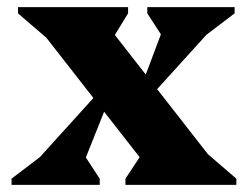

<svg xmlns="http://www.w3.org/2000/svg" viewBox="-20 -516 692 536"><path d="M330.2 0V-17.2L398.8 -121H413.6V-21L70.4 -460.6H144.2V-380.6L30.2 -478.8V-496H337.6V-478.8L271.2 -370.2H256.4V-475L599.6 -35.4H525.8V-115.4L639.8 -17.2V0ZM12.2 0V-17.2L162.2 -131.4V-52.8H69L267.2 -271.6L285.4 -241L194.6 -13.6V-102.6H202.4L258.4 -17.2V0ZM380 -224.4 367 -255 452.6 -482.4V-395.8H444.8L391.2 -478.8V-496H635V-478.8L485 -364.6V-443.2H578.2Z"/></svg>

Font: Platypi Light
Style: Regular
Weight: 300
Designer: David Sargent
Foundry: Bolt Cutter Type
Version: Version 1.200